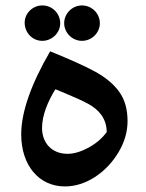

<svg xmlns="http://www.w3.org/2000/svg" viewBox="-20 -625 538 707"><path d="M135.7 -474.6C170.9 -474.6 201.7 -503.4 201.7 -539.1C201.7 -575.7 172.4 -605 135.7 -605C100.6 -605 70.8 -576.2 70.8 -541.5C70.8 -504.9 99.1 -474.6 135.7 -474.6ZM281.7 -474.6C318.4 -474.6 347.7 -504.4 347.7 -539.6C347.7 -575.2 318.4 -605 281.7 -605C246.1 -605 216.3 -575.2 216.3 -539.6C216.3 -504.4 246.1 -474.6 281.7 -474.6ZM218.8 61.5C256.8 61.5 293.9 49.8 329.6 26.9C365.2 3.4 394 -26.9 416.5 -64.5C438.5 -101.6 449.7 -139.6 449.7 -179.2C449.7 -222.7 439.5 -258.3 418.9 -287.1C398.4 -315.4 369.1 -339.8 331.1 -360.8C292.5 -381.8 237.3 -406.7 164.6 -436C93.8 -314 58.1 -211.9 58.1 -129.9C58.1 -16.1 123.5 61.5 218.8 61.5ZM373 -138.7C356 -115.7 334 -96.7 306.2 -81.5C278.3 -66.4 252.4 -58.6 228.5 -58.6C171.4 -58.6 134.8 -98.1 134.8 -153.8C134.8 -201.2 157.2 -253.9 184.1 -296.4L221.7 -280.8C257.3 -266.1 284.7 -253.4 304.7 -242.7C343.8 -221.2 372.6 -189 373 -138.7Z"/></svg>

Font: SG Kara
Style: Regular
Weight: 400
Designer: Damoon Khanjanzadeh
Version: Version 1.000